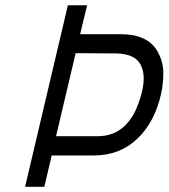

<svg xmlns="http://www.w3.org/2000/svg" viewBox="-20 -716 646 736"><path d="M441.9 -585Q543.9 -585 582 -522Q606 -481 606 -438Q606 -395 598.1 -358.9Q574.2 -249 506.8 -184.6Q439.5 -120.1 339.8 -120.1H178.2L149.9 0H76.2L240.2 -695.8H314L287.1 -585ZM354 -193.8Q481 -193.8 522.9 -358.9Q530.8 -388.7 530.8 -417Q530.8 -445.3 519 -467.8Q498 -509.8 424.8 -511.2L270 -512.2L194.8 -193.8Z"/></svg>

Font: TitilliumWeb-Italic
Style: Italic
Weight: 400
Italic angle: -13°
Version: Version 1.001;PS 57.000;hotconv 1.0.70;makeotf.lib2.5.55311